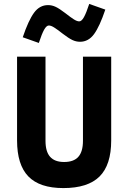

<svg xmlns="http://www.w3.org/2000/svg" viewBox="-20 -944 654 979"><path d="M307 -118Q356 -118 379.5 -144.5Q403 -171 403 -226V-655H547V-228Q547 -103 487.5 -44Q428 15 303 15Q182 15 124.5 -44.5Q67 -104 67 -228V-655H212V-226Q212 -171 235.5 -144.5Q259 -118 307 -118ZM435 -924 517 -895Q488 -809 459.5 -770Q431 -731 388 -731Q368 -731 349 -740Q330 -749 300 -772Q272 -794 256 -804Q240 -814 229 -814Q217 -814 205 -792.5Q193 -771 178 -725L96 -754Q125 -840 153.5 -879Q182 -918 225 -918Q245 -918 264 -909Q283 -900 313 -877Q341 -855 357 -845Q373 -835 384 -835Q396 -835 408 -856.5Q420 -878 435 -924Z"/></svg>

Font: Intel One Mono
Style: Bold
Weight: 700
Monospace: yes
Designer: Fred Shallcrass
Foundry: Frere-Jones Type LLC
Version: Version 1.400;hotconv 1.1.0;makeotfexe 2.6.0;FJTRelease1.4